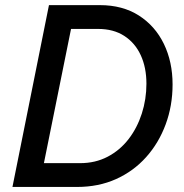

<svg xmlns="http://www.w3.org/2000/svg" viewBox="-20 -740 727 760"><path d="M29.3 0 173.8 -719.7H375.5Q465.3 -719.7 529.8 -678.5Q594.2 -637.2 628.7 -566.2Q663.1 -495.1 663.1 -405.8Q663.1 -321.3 635.7 -247.6Q608.4 -173.8 558.6 -118.2Q508.8 -62.5 439.5 -31.2Q370.1 0 285.2 0ZM153.8 -94.2H297.4Q357.4 -94.2 406 -119.6Q454.6 -145 488.8 -189.2Q522.9 -233.4 541.3 -290.3Q559.6 -347.2 559.6 -408.7Q559.6 -472.7 537.1 -521.5Q514.6 -570.3 471.9 -597.9Q429.2 -625.5 368.2 -625.5H261.2Z"/></svg>

Font: Reddit Sans Medium
Style: Italic
Weight: 500
Italic angle: -11.25°
Designer: Stephen Hutchings
Version: Version 1.013